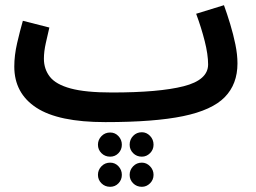

<svg xmlns="http://www.w3.org/2000/svg" viewBox="-20 -449 984 739"><path d="M385 21Q205 21 120 -34.5Q35 -90 35 -193Q35 -236 46 -283.5Q57 -331 68 -369L170 -343Q164 -317 156.5 -284Q149 -251 149 -223Q149 -183 172 -153.5Q195 -124 252 -108.5Q309 -93 411 -93V-92V-93Q592 -93 686.5 -117Q781 -141 781 -201Q781 -239 768 -290.5Q755 -342 735 -396L842 -429Q854 -396 866 -356.5Q878 -317 886 -278Q894 -239 894 -205Q894 -125 845 -75Q796 -25 685 -2Q574 21 386 21ZM526 154Q506 154 492.5 140.5Q479 127 479 108Q479 88 492.5 74Q506 60 526 60Q544 60 557.5 74Q571 88 571 108Q571 127 557.5 140.5Q544 154 526 154ZM404 154Q384 154 370.5 140.5Q357 127 357 108Q357 89 370.5 75Q384 61 404 61Q423 61 436 75Q449 89 449 108Q449 127 436 140.5Q423 154 404 154ZM526 270Q506 270 492.5 256.5Q479 243 479 224Q479 205 492.5 191Q506 177 526 177Q544 177 557.5 191Q571 205 571 224Q571 243 557.5 256.5Q544 270 526 270ZM404 270Q384 270 370.5 256.5Q357 243 357 224Q357 205 370.5 191Q384 177 404 177Q423 177 436 191Q449 205 449 224Q449 243 436 256.5Q423 270 404 270Z"/></svg>

Font: Noto Sans Arabic UI SmCn SmBd
Style: Regular
Weight: 600
Width: 4
Designer: Monotype Design Team, Nadine Chahine and Nizar Qandah
Foundry: Monotype Imaging Inc.
Version: Version 2.010; ttfautohint (v1.8.4.7-5d5b)